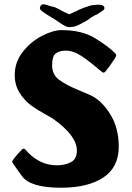

<svg xmlns="http://www.w3.org/2000/svg" viewBox="-20 -858 616 899"><path d="M183 -838Q191 -838 210 -831L237 -824Q254 -817 272 -806L304 -791Q339 -806 349 -812Q370 -822 407 -833Q427 -836 445 -836Q456 -836 462.5 -831.5Q469 -827 469 -820Q469 -813 461 -808L435 -791Q432 -790 421.5 -785Q411 -780 387 -762Q347 -739 335 -736Q326 -732 317 -732Q313 -731 306 -731Q298 -731 291.5 -733.5Q285 -736 279 -739.5Q273 -743 268 -746Q239 -766 222 -776L201 -789Q185 -799 175 -807Q165 -815 167 -823Q171 -838 183 -838ZM520 -608Q524 -604 524 -599Q524 -596 521.5 -591.5Q519 -587 518 -585Q513 -578 501.5 -560.5Q490 -543 483 -535Q480 -531 476.5 -526.5Q473 -522 470.5 -520Q468 -518 463 -518Q461 -518 453.5 -524.5Q446 -531 439 -536Q399 -571 361 -596Q323 -621 288 -621Q260 -621 242 -608.5Q224 -596 224 -552Q224 -509 256 -485Q288 -461 341 -439Q346 -437 399.5 -414Q453 -391 494.5 -326Q536 -261 536 -171Q536 -75 464 -27Q392 21 265 21Q121 21 82 -34.5Q43 -90 41 -92Q37 -97 37 -102Q37 -105 45 -115Q58 -133 83 -158Q87 -162 91 -162Q96 -162 102 -154.5Q108 -147 112 -143Q171 -84 246 -84Q284 -84 312 -98.5Q340 -113 340 -153Q340 -222 231 -300Q213 -312 197 -320Q155 -343 125 -365Q95 -387 72 -423Q49 -459 49 -507Q49 -567 86.5 -615Q124 -663 176.5 -690Q229 -717 268 -717Q363 -717 424.5 -679.5Q486 -642 520 -608Z"/></svg>

Font: Barrio
Style: Regular
Weight: 400
Designer: Pablo Cosgaya & Sergio Jimenez
Foundry: Pablo Cosgaya & Sergio Jimenez
Version: Version 1.005